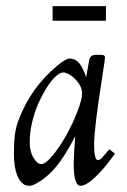

<svg xmlns="http://www.w3.org/2000/svg" viewBox="-20 -589 411 620"><path d="M149.9 -522V-569.1H322V-522ZM240 11Q218 11 218 -61Q218 -85.4 222.9 -148.9Q190.2 -86.2 164.2 -54.3Q138.2 -22.5 112.4 -5.7Q86.7 11 77 11Q67.4 11 61.2 8.5Q54.9 6.1 48.1 -1.3Q41.3 -8.8 36.4 -20.5Q24.9 -48.1 24.9 -89.6Q24.9 -131.1 28.2 -155Q31.5 -179 40.3 -202.1Q79.6 -306.4 166 -377.9Q192.4 -399.9 204.7 -399.9Q217 -399.9 226 -393.7Q234.9 -387.5 240.5 -378.4Q252.2 -359.9 258.1 -339.1L268.1 -395Q271 -412.1 291 -412.1H301Q312.5 -412.1 315.8 -410Q319.1 -408 319.1 -402.8Q319.1 -397.7 310.3 -341.8Q283.9 -174.1 283.9 -123Q283.9 -72 295.9 -72Q303 -72 309.4 -79.6Q315.9 -87.2 318.4 -90Q320.8 -92.8 325.2 -97.9Q329.6 -103 333 -106.9L351.1 -93Q304 -26.4 267.1 -0.2Q251.2 11 240 11ZM104 -255.1Q91.6 -227.3 83.7 -194.1Q75.9 -160.9 75.9 -130.4Q75.9 -99.9 88.1 -79.5Q100.3 -59.1 113.6 -59.1Q127 -59.1 150 -86.9Q173.1 -114.7 193.8 -152Q214.6 -189.2 229.9 -228.8Q245.1 -268.3 245.1 -286.5Q245.1 -304.7 234 -320.3Q222.9 -335.9 208.6 -345.5Q194.3 -355 184.1 -355Q173.8 -355 159.5 -341.9Q145.3 -328.9 130.9 -305.9Q116.5 -283 104 -255.1Z"/></svg>

Font: Linden Hill
Style: Italic
Weight: 400
Italic angle: -5.60001°
Version: Version 1.201